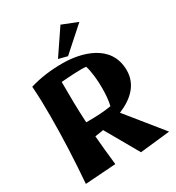

<svg xmlns="http://www.w3.org/2000/svg" viewBox="-227 -1095 1146 1253"><g transform="rotate(-30 346.0 -469.0)"><path d="M650 -487C650 -690 440 -736 309 -736C222 -736 140 -726 62 -702C68 -614 69 -566 69 -478C69 -311 61 -144 48 22L279 6C270 -76 262 -149 257 -216C279 -219 301 -222 321 -226L463 23L689 -2L473 -269C582 -314 650 -385 650 -487ZM244 -633C244 -633 337 -641 396 -641C411 -641 423 -640 432 -639C446 -596 453 -531 453 -468C453 -419 449 -372 440 -337C388 -328 328 -325 271 -325H251C245 -430 244 -526 244 -633ZM424 -961 298 -775 364 -758 540 -915Z"/></g></svg>

Font: Galindo
Style: Regular
Weight: 400
Designer: Astigmatic (AOETI)
Foundry: Astigmatic (AOETI)
Version: Version 1.000